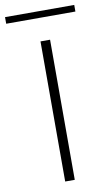

<svg xmlns="http://www.w3.org/2000/svg" viewBox="-106 -842 505 888"><g transform="rotate(-10 146.5 -398.5)"><path d="M126 0V-658H171V0ZM-16 -766V-797H309V-766Z"/></g></svg>

Font: Ysabeau ExtraLight
Style: Regular
Weight: 250
Designer: Christian Thalmann (Catharsis Fonts)
Version: Version 2.002